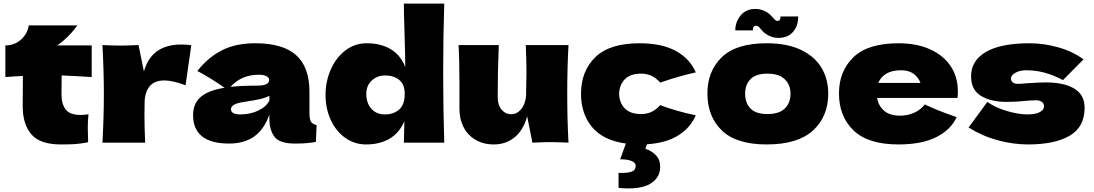

<svg xmlns="http://www.w3.org/2000/svg" viewBox="-20 -798 6117 1074"><path d="M493 -367Q401 -373 325 -376L324 -270Q324 -216 347.5 -185.5Q371 -155 431 -155Q454 -155 475 -159Q471 -122 471 -84Q471 -66 473 -2Q429 6 399 8Q369 10 321 10Q204 10 155.5 -46.5Q107 -103 107 -204L108 -373Q61 -371 10 -367V-544Q62 -544 98 -577Q134 -610 141 -656H413Q362 -586 300 -544H493Z M785 -398Q827 -549 994 -549Q1023 -549 1050 -545L1018 -321Q946 -348 900 -348Q843 -348 816 -314Q789 -280 789 -223V-224L788 -158Q788 -87 792 0H553Q561 -144 561 -272Q561 -400 553 -546Q619 -543 654 -543Q691 -543 755 -546Z M1711 -166Q1711 -132 1719 -118Q1727 -104 1751 -98L1747 -4Q1715 1 1691.5 3Q1668 5 1629 5Q1543 5 1515 -33.5Q1487 -72 1487 -132V-157Q1458 -75 1402.5 -35Q1347 5 1261 5Q1161 5 1110.5 -35Q1060 -75 1060 -154Q1060 -219 1103 -256Q1146 -293 1236 -307Q1160 -361 1084 -401Q1144 -477 1221 -516.5Q1298 -556 1408 -556Q1562 -556 1636.5 -489.5Q1711 -423 1711 -285ZM1269 -312Q1329 -319 1419 -319Q1456 -319 1471 -328Q1486 -337 1486 -351Q1486 -363 1471 -371.5Q1456 -380 1429 -380Q1378 -380 1339 -363Q1300 -346 1269 -312ZM1487 -236V-262Q1463 -250 1434 -243.5Q1405 -237 1364 -231L1328 -225Q1272 -214 1272 -187Q1272 -158 1324 -158Q1380 -158 1425 -179.5Q1470 -201 1487 -236Z M2459 -389Q2459 -188 2465 0H2239L2242 -120Q2213 -53 2158 -21.5Q2103 10 2028 10Q1963 10 1911 -27Q1859 -64 1830 -127.5Q1801 -191 1801 -267Q1801 -342 1830 -408.5Q1859 -475 1911.5 -515.5Q1964 -556 2031 -556Q2109 -556 2164.5 -523.5Q2220 -491 2247 -423Q2247 -480 2243 -606Q2239 -728 2239 -778H2465Q2459 -592 2459 -389ZM2244 -273Q2244 -326 2213 -351Q2182 -376 2135 -376Q2090 -376 2059.5 -347.5Q2029 -319 2029 -273Q2029 -222 2057 -190Q2085 -158 2133 -158Q2182 -158 2213 -185.5Q2244 -213 2244 -273Z M3153 -274Q3153 -127 3160 0Q3096 -3 3059 -3Q3024 -3 2958 0L2929 -147Q2906 -67 2857 -28.5Q2808 10 2743 10Q2683 10 2639 -16.5Q2595 -43 2572.5 -88Q2550 -133 2550 -189V-333Q2550 -466 2545 -546H2770Q2764 -399 2764 -255Q2764 -211 2785.5 -185Q2807 -159 2840 -159Q2871 -159 2894.5 -186.5Q2918 -214 2923 -262V-285Q2925 -363 2925 -393Q2925 -462 2921 -546H3160Q3153 -420 3153 -274Z M3673 -210Q3758 -177 3872 -153Q3842 -83 3774 -40.5Q3706 2 3599 9L3590 34Q3626 46 3649.5 71Q3673 96 3673 135Q3673 190 3628 223Q3583 256 3493 256Q3469 256 3440 253V169Q3489 171 3512.5 162.5Q3536 154 3536 129Q3536 113 3514 103Q3492 93 3449 93L3481 5Q3353 -13 3291.5 -87.5Q3230 -162 3230 -273Q3230 -400 3310 -478Q3390 -556 3557 -556Q3682 -556 3760.5 -513Q3839 -470 3872 -393Q3783 -374 3673 -336Q3651 -361 3625 -373.5Q3599 -386 3566 -386Q3506 -386 3475.5 -355Q3445 -324 3443 -273Q3445 -222 3475.5 -191Q3506 -160 3566 -160Q3599 -160 3625 -172.5Q3651 -185 3673 -210Z M3937 -275Q3937 -400 4017.5 -478Q4098 -556 4269 -556Q4384 -556 4461.5 -518.5Q4539 -481 4576 -417.5Q4613 -354 4613 -275Q4613 -146 4527.5 -68Q4442 10 4269 10Q4098 10 4017.5 -68.5Q3937 -147 3937 -275ZM4402 -274Q4402 -323 4370 -354.5Q4338 -386 4273 -386Q4208 -386 4178 -355Q4148 -324 4148 -274Q4148 -222 4178 -191Q4208 -160 4273 -160Q4338 -160 4370 -191Q4402 -222 4402 -274ZM4445 -706Q4445 -653 4416 -619.5Q4387 -586 4333 -586Q4292 -586 4255 -615Q4246 -623 4236 -635Q4228 -645 4222 -649.5Q4216 -654 4209 -654Q4200 -654 4195 -646.5Q4190 -639 4192 -628H4093Q4093 -675 4123 -711.5Q4153 -748 4205 -748Q4251 -748 4288 -716L4303 -700Q4318 -681 4328 -681Q4338 -681 4342 -686.5Q4346 -692 4346 -706Z M5212 -250H4886Q4894 -206 4925.5 -178.5Q4957 -151 5015 -151Q5057 -151 5094 -167.5Q5131 -184 5153 -214Q5220 -181 5331 -143Q5300 -73 5218.5 -31.5Q5137 10 5006 10Q4836 10 4754.5 -68.5Q4673 -147 4673 -275Q4673 -400 4754 -478Q4835 -556 5006 -556Q5108 -556 5183 -522Q5258 -488 5298 -427.5Q5338 -367 5338 -289Q5338 -263 5336 -250ZM4893 -334H5129Q5117 -366 5090 -385.5Q5063 -405 5020 -405Q4970 -405 4938 -386Q4906 -367 4893 -334Z M5398 -85 5503 -228Q5549 -195 5614 -176.5Q5679 -158 5726 -158Q5771 -158 5795.5 -170.5Q5820 -183 5820 -203Q5820 -219 5808 -228Q5796 -237 5775 -237Q5762 -237 5745.5 -236Q5729 -235 5719 -234Q5667 -228 5612 -228Q5523 -228 5467.5 -261.5Q5412 -295 5412 -371Q5412 -459 5495 -507.5Q5578 -556 5739 -556Q5818 -556 5898.5 -533.5Q5979 -511 6041 -466L5926 -350Q5869 -380 5819.5 -392.5Q5770 -405 5720 -405Q5685 -405 5660 -391Q5635 -377 5635 -359Q5635 -345 5645.5 -337Q5656 -329 5673 -329Q5690 -329 5720 -332Q5793 -337 5829 -337Q5933 -337 5990 -302Q6047 -267 6047 -195Q6047 -87 5963 -38.5Q5879 10 5731 10Q5647 10 5560.5 -13.5Q5474 -37 5398 -85Z"/></svg>

Font: Mantou Sans
Style: Regular
Weight: 400
Designer: Mant0u / artakana
Foundry: Mant0u / artakana
Version: Version 1.001;October 22, 2023;FontCreator 14.0.0.2901 64-bi